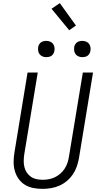

<svg xmlns="http://www.w3.org/2000/svg" viewBox="-20 -1198 640 1226"><path d="M252 8Q222 8 193 2.5Q164 -3 140 -17.5Q116 -32 99.5 -55Q83 -78 75 -105.5Q67 -133 67 -163Q67 -193 72 -223L156 -735H221L135 -213Q132 -193 131.5 -172.5Q131 -152 135.5 -132.5Q140 -113 150.5 -97Q161 -81 176.5 -70Q192 -59 212 -54.5Q232 -50 252 -50Q272 -50 291.5 -53.5Q311 -57 330 -66Q349 -75 365 -89Q381 -103 392.5 -120.5Q404 -138 410.5 -157.5Q417 -177 420 -196L509 -735H574L484 -187Q479 -160 470 -134Q461 -108 445 -84.5Q429 -61 407 -42.5Q385 -24 359 -12.5Q333 -1 305.5 3.5Q278 8 252 8ZM506 -833Q493 -833 482 -837.5Q471 -842 463.5 -851Q456 -860 454 -872.5Q452 -885 454 -898Q455 -906 460 -914.5Q465 -923 472.5 -928Q480 -933 488.5 -935Q497 -937 505 -937Q518 -937 529.5 -932.5Q541 -928 548 -919Q555 -910 557.5 -897.5Q560 -885 557 -872Q556 -864 551 -855.5Q546 -847 539 -842Q532 -837 523 -835Q514 -833 506 -833ZM276 -833Q263 -833 252 -837.5Q241 -842 233.5 -851Q226 -860 224 -872.5Q222 -885 224 -898Q225 -906 230 -914.5Q235 -923 242.5 -928Q250 -933 258.5 -935Q267 -937 275 -937Q288 -937 299.5 -932.5Q311 -928 318 -919Q325 -910 327.5 -897.5Q330 -885 327 -872Q326 -864 321 -855.5Q316 -847 309 -842Q302 -837 293 -835Q284 -833 276 -833ZM422 -1005 309 -1142 362 -1178 465 -1035Z"/></svg>

Font: Iosevka Light Extended Oblique
Style: Regular
Weight: 300
Width: 7
Italic angle: -9°
Monospace: yes
Designer: Belleve Invis
Foundry: Belleve Invis
Version: Version 32.5.0; ttfautohint (v1.8.4)